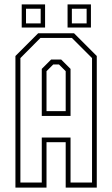

<svg xmlns="http://www.w3.org/2000/svg" viewBox="-20 -851 509 871"><path d="M50 0V-597L153 -700H316L419 -597V0H278V-206H191V0ZM72.5 -23H169.5V-227H300V-23H397.5V-587.5L306 -679H163.5L72.5 -587.5ZM169.5 -325V-538.5L212 -581H257.5L300 -538.5V-325ZM191 -347H278V-528L247.5 -558.5H221.5L191 -528ZM286.5 -726V-831H392.5V-726ZM78.5 -726V-831H184.5V-726ZM98 -745H164.5V-811.5H98ZM306 -745H373V-811.5H306Z"/></svg>

Font: Tourney Condensed ExtraLight
Style: Regular
Weight: 200
Width: 3
Designer: Tyler Finck
Foundry: Etcetera Type Co
Version: Version 1.010; ttfautohint (v1.8.3)